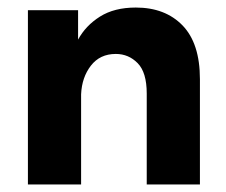

<svg xmlns="http://www.w3.org/2000/svg" viewBox="-20 -489 598 509"><path d="M369 -241Q369 -297 345 -321.5Q321 -346 287 -346Q245 -346 221 -315Q197 -284 195 -239V0H54V-462H187V-384Q207 -421 245 -445Q283 -469 340 -469Q418 -469 464 -421.5Q510 -374 510 -279V0H369V-241Z"/></svg>

Font: Tilda Sans Extra Bold
Style: Regular
Weight: 800
Designer: ParaType Ltd
Foundry: ParaType Ltd
Version: Version 1.009